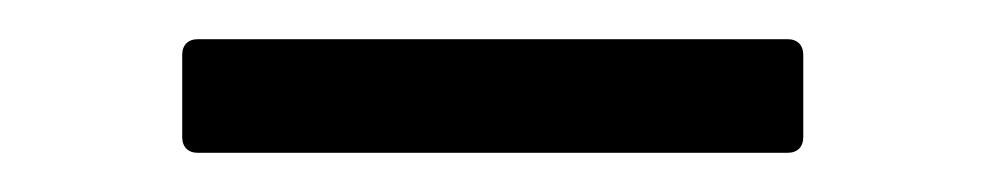

<svg xmlns="http://www.w3.org/2000/svg" viewBox="-20 -879 502 98"><path d="M390 -809V-851C390 -856 387 -859 382 -859H81C76 -859 73 -856 73 -851V-809C73 -804 76 -801 81 -801H382C387 -801 390 -804 390 -809Z"/></svg>

Font: Shippori Mincho OTF Medium
Style: Regular
Weight: 500
Designer: FONTDASU
Foundry: FONTDASU / Google Inc. / but / Adobe
Version: Version 3.300;hotconv 1.0.109;makeotfexe 2.5.65596